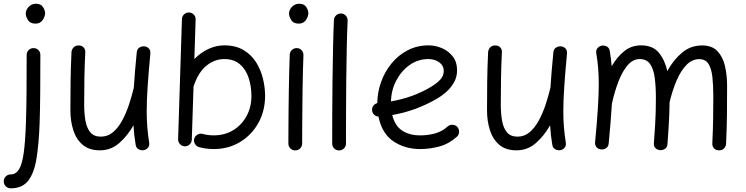

<svg xmlns="http://www.w3.org/2000/svg" viewBox="-64 -768 3988 1027"><path d="M115.2 -510.7Q130.9 -510.7 141.4 -500.2Q151.9 -489.7 151.9 -474.1Q151.9 -361.8 151.1 -270.8Q150.4 -179.7 147.9 -108.4Q144 -1 131.8 77.1Q119.6 155.3 87.9 197.3Q56.2 239.3 -7.3 239.3Q-22.5 239.3 -33.2 228.3Q-43.9 217.3 -43.9 202.1Q-43.9 186.5 -33.2 175.8Q-22.5 165 -7.3 165Q20.5 165 37.4 138.2Q54.2 111.3 62.7 50.8Q71.3 -9.8 74.7 -111.3Q77.1 -182.1 77.9 -272Q78.6 -361.8 78.6 -474.1Q78.6 -489.7 89.4 -500.2Q100.1 -510.7 115.2 -510.7ZM73.7 -694.8Q73.7 -714.8 89.4 -731.4Q105 -748 128.4 -748Q154.8 -748 166 -730.2Q177.2 -712.4 177.2 -698.2Q177.2 -679.2 163.8 -660.4Q150.4 -641.6 126 -641.6Q96.7 -641.6 85.2 -661.4Q73.7 -681.2 73.7 -694.8Z M740.2 -481.4Q730.5 -377 725.6 -303.2Q720.7 -229.5 720.7 -172.9Q720.7 -125.5 724.1 -85.7Q727.5 -45.9 733.9 -5.4Q736.3 11.2 728 21.5Q719.7 31.7 707 34.7Q692.9 38.1 678.5 31Q664.1 23.9 661.6 5.9Q657.2 -20 654.3 -45.4Q651.4 -70.8 649.9 -97.7Q618.2 -41.5 573.7 -2.7Q529.3 36.1 470.2 36.1Q412.6 36.1 377.9 6.3Q343.3 -23.4 327.9 -72.3Q312.5 -121.1 312.5 -178.2Q312.5 -254.4 313.5 -331.1Q314.5 -407.7 318.4 -489.3Q319.3 -502.9 329.1 -513.9Q338.9 -524.9 356 -524.9Q374 -524.9 383.5 -514.2Q393.1 -503.4 392.1 -488.8Q388.7 -419.4 387.5 -355.2Q386.2 -291 386.2 -209.5Q386.2 -160.2 393.3 -121.1Q400.4 -82 419.7 -59.6Q439 -37.1 475.6 -37.1Q512.2 -37.1 540 -60.5Q567.9 -84 588.9 -122.3Q609.9 -160.6 625.2 -206.5Q640.6 -252.4 651.4 -297.9Q651.9 -299.3 651.9 -300.3Q654.3 -340.3 658.2 -387Q662.1 -433.6 667.5 -488.3Q669.4 -505.9 682.1 -513.7Q694.8 -521.5 708.5 -520Q721.7 -519 731.7 -509.3Q741.7 -499.5 740.2 -481.4Z M947.3 -701.2Q962.4 -700.7 972.7 -689.7Q982.9 -678.7 982.4 -663.6L975.6 -452.1Q1009.3 -486.8 1050.8 -506.1Q1092.3 -525.4 1135.3 -525.4Q1196.8 -525.4 1239 -500Q1281.2 -474.6 1306.4 -434.1Q1331.5 -393.6 1342.8 -346.4Q1354 -299.3 1354 -255.9Q1354 -174.8 1318.1 -110.4Q1282.2 -45.9 1220 -8.3Q1157.7 29.3 1079.1 29.3Q1039.1 29.3 1001 19Q986.8 15.1 979 2Q971.2 -11.2 974.6 -25.4Q978.5 -39.6 991.9 -47.6Q1005.4 -55.7 1020 -51.8Q1047.9 -43.9 1079.1 -43.9Q1137.7 -43.9 1183.1 -71.5Q1228.5 -99.1 1254.6 -146.7Q1280.8 -194.3 1280.8 -253.9Q1280.8 -306.6 1265.9 -351.8Q1251 -397 1218.8 -424.6Q1186.5 -452.1 1135.3 -452.1Q1085.9 -452.1 1042.7 -418.7Q999.5 -385.3 974.6 -314.5Q973.6 -309.6 971.2 -305.2L961.9 -21Q961.4 -5.9 950.4 4.6Q939.5 15.1 924.3 14.6Q909.2 14.2 898.7 2.9Q888.2 -8.3 888.7 -23.4L909.2 -666Q909.7 -681.2 920.9 -691.4Q932.1 -701.7 947.3 -701.2Z M1481.9 -694.8Q1481.9 -714.8 1497.6 -731.4Q1513.2 -748 1536.6 -748Q1563 -748 1574.2 -730.2Q1585.4 -712.4 1585.4 -698.2Q1585.4 -679.2 1572 -660.4Q1558.6 -641.6 1534.2 -641.6Q1504.9 -641.6 1493.4 -661.4Q1481.9 -681.2 1481.9 -694.8ZM1524.4 -510.7Q1539.6 -510.3 1549.6 -499Q1559.6 -487.8 1559.1 -472.2Q1557.6 -438.5 1556.4 -390.1Q1555.2 -341.8 1554.4 -286.9Q1553.7 -231.9 1553.2 -177.7Q1552.7 -123.5 1552.5 -77.1Q1552.2 -30.8 1552.2 0Q1552.2 15.1 1541.5 25.9Q1530.8 36.6 1515.1 36.6Q1500 36.6 1489.3 25.9Q1478.5 15.1 1478.5 0Q1478.5 -30.8 1478.8 -77.4Q1479 -124 1479.5 -178.5Q1480 -232.9 1481 -288.1Q1481.9 -343.3 1483.2 -392.1Q1484.4 -440.9 1485.8 -476.1Q1486.8 -491.2 1498 -501.2Q1509.3 -511.2 1524.4 -510.7Z M1760.7 -695.8Q1775.9 -695.3 1785.9 -684.1Q1795.9 -672.9 1795.4 -657.2Q1792.5 -595.2 1790.8 -512.5Q1789.1 -429.7 1788.1 -338.6Q1787.1 -247.6 1786.9 -159.9Q1786.6 -72.3 1786.6 0Q1786.6 15.1 1775.9 25.9Q1765.1 36.6 1749.5 36.6Q1734.4 36.6 1723.6 25.9Q1712.9 15.1 1712.9 0Q1712.9 -72.3 1713.1 -160.2Q1713.4 -248 1714.6 -339.4Q1715.8 -430.7 1717.5 -514.2Q1719.2 -597.7 1722.2 -661.1Q1723.1 -676.3 1734.4 -686.3Q1745.6 -696.3 1760.7 -695.8Z M2379.9 -36.6Q2336.9 2 2285.6 15.6Q2234.4 29.3 2183.6 29.3Q2102.1 29.3 2040.5 -12Q1979 -53.2 1960.4 -144.5Q1946.8 -145 1937 -154.8Q1927.2 -164.6 1926.3 -178.2Q1925.3 -191.9 1933.3 -202.6Q1941.4 -213.4 1954.1 -216.3Q1954.6 -273.4 1974.1 -328.6Q1993.7 -383.8 2029.8 -428.2Q2065.9 -472.7 2116.5 -499Q2167 -525.4 2229 -525.4Q2264.6 -525.4 2299.6 -510.5Q2334.5 -495.6 2357.7 -466.1Q2380.9 -436.5 2380.9 -393.1Q2380.9 -354.5 2363 -324.7Q2345.2 -294.9 2321.3 -274.7Q2297.4 -254.4 2279.3 -243.7Q2163.6 -174.8 2034.2 -152.8Q2047.9 -95.7 2086.7 -69.8Q2125.5 -43.9 2183.6 -43.9Q2227.1 -43.9 2264.9 -54.9Q2302.7 -65.9 2330.1 -91.3Q2341.3 -101.1 2356.7 -100.6Q2372.1 -100.1 2382.3 -88.9Q2392.1 -77.6 2391.6 -62.3Q2391.1 -46.9 2379.9 -36.6ZM2227.1 -452.1Q2172.4 -452.1 2127.7 -420.7Q2083 -389.2 2055.9 -337.6Q2028.8 -286.1 2027.3 -225.6Q2084.5 -235.4 2138.2 -254.6Q2191.9 -273.9 2239.3 -302.2Q2269.5 -319.8 2289.6 -340.6Q2309.6 -361.3 2309.6 -387.7Q2309.6 -417.5 2285.4 -434.8Q2261.2 -452.1 2227.1 -452.1Z M2968.8 -481.4Q2959 -377 2954.1 -303.2Q2949.2 -229.5 2949.2 -172.9Q2949.2 -125.5 2952.6 -85.7Q2956.1 -45.9 2962.4 -5.4Q2964.8 11.2 2956.5 21.5Q2948.2 31.7 2935.5 34.7Q2921.4 38.1 2907 31Q2892.6 23.9 2890.1 5.9Q2885.7 -20 2882.8 -45.4Q2879.9 -70.8 2878.4 -97.7Q2846.7 -41.5 2802.2 -2.7Q2757.8 36.1 2698.7 36.1Q2641.1 36.1 2606.4 6.3Q2571.8 -23.4 2556.4 -72.3Q2541 -121.1 2541 -178.2Q2541 -254.4 2542 -331.1Q2543 -407.7 2546.9 -489.3Q2547.9 -502.9 2557.6 -513.9Q2567.4 -524.9 2584.5 -524.9Q2602.5 -524.9 2612.1 -514.2Q2621.6 -503.4 2620.6 -488.8Q2617.2 -419.4 2616 -355.2Q2614.7 -291 2614.7 -209.5Q2614.7 -160.2 2621.8 -121.1Q2628.9 -82 2648.2 -59.6Q2667.5 -37.1 2704.1 -37.1Q2740.7 -37.1 2768.6 -60.5Q2796.4 -84 2817.4 -122.3Q2838.4 -160.6 2853.8 -206.5Q2869.1 -252.4 2879.9 -297.9Q2880.4 -299.3 2880.4 -300.3Q2882.8 -340.3 2886.7 -387Q2890.6 -433.6 2896 -488.3Q2897.9 -505.9 2910.6 -513.7Q2923.3 -521.5 2937 -520Q2950.2 -519 2960.2 -509.3Q2970.2 -499.5 2968.8 -481.4Z M3119.1 -7.3Q3124.5 -63 3128.2 -109.4Q3131.8 -155.8 3134.3 -195.3Q3134.3 -199.2 3134.8 -203.6Q3138.7 -267.1 3138.7 -315.9Q3138.7 -363.3 3135.5 -403.1Q3132.3 -442.9 3125.5 -482.9Q3123 -500 3131.8 -510.3Q3140.6 -520.5 3152.8 -523.4Q3167 -526.4 3180.9 -519.8Q3194.8 -513.2 3197.8 -494.6Q3204.6 -452.6 3208 -413.6Q3236.3 -463.4 3275.1 -494.4Q3314 -525.4 3364.7 -525.4Q3427.7 -525.4 3460 -486.3Q3492.2 -447.3 3505.4 -387.7Q3538.1 -447.8 3584.2 -486.3Q3630.4 -524.9 3691.4 -524.9Q3745.1 -524.9 3773.9 -494.1Q3802.7 -463.4 3814 -414.3Q3825.2 -365.2 3825.2 -310.5Q3825.2 -234.4 3824.5 -157.7Q3823.7 -81.1 3819.8 0.5Q3819.3 14.6 3809.3 25.4Q3799.3 36.1 3782.2 36.1Q3764.6 36.1 3755.1 25.4Q3745.6 14.6 3746.1 0Q3749.5 -69.8 3750.5 -130.4Q3751.5 -190.9 3751.5 -251.5Q3751.5 -310.5 3746.6 -355.7Q3741.7 -400.9 3725.6 -426.3Q3709.5 -451.7 3676.3 -451.7Q3638.2 -451.7 3607.9 -420.7Q3577.6 -389.6 3555.2 -337.4Q3532.7 -285.2 3517.6 -221.2Q3517.1 -185.5 3515.9 -155Q3514.6 -124.5 3512.5 -88.1Q3510.3 -51.8 3506.3 2.4Q3504.9 20 3492.9 28.1Q3481 36.1 3466.8 35.2Q3453.1 34.2 3442.6 24.9Q3432.1 15.6 3433.6 -2.4Q3438 -61.5 3440.2 -99.6Q3442.4 -137.7 3443.4 -170.7Q3444.3 -203.6 3444.3 -245.6Q3444.3 -304.7 3438.2 -351.3Q3432.1 -397.9 3413.6 -425Q3395 -452.1 3357.4 -452.1Q3321.8 -452.1 3293.5 -419.4Q3265.1 -386.7 3244.1 -332.3Q3223.1 -277.8 3209 -212.9Q3206.5 -168.5 3202.1 -116.2Q3197.8 -64 3191.9 -0.5Q3189.9 17.1 3177.5 24.9Q3165 32.7 3150.9 31.2Q3137.7 30.3 3127.7 20.3Q3117.7 10.3 3119.1 -7.3Z"/></svg>

Font: Mikhak-DS2-FD Regular
Style: Regular
Weight: 400
Designer: Amin Abedi
Version: Version 3.4